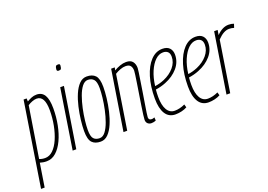

<svg xmlns="http://www.w3.org/2000/svg" viewBox="-148 -1054 2232 1601"><g transform="rotate(-20 967.5 -253.5)"><path d="M-24 210 94 -540H121L122 -513Q143 -525 163.5 -533.5Q184 -542 209 -542Q256 -542 279 -504Q302 -466 302 -386Q302 -311 288 -240Q274 -169 247.5 -112.5Q221 -56 184 -23Q147 10 100 10Q83 10 68.5 7.5Q54 5 41 1L8 210ZM97 -20Q136 -20 167.5 -50.5Q199 -81 221.5 -133Q244 -185 256.5 -249.5Q269 -314 269 -382Q269 -510 198 -510Q180 -510 157.5 -501.5Q135 -493 118 -481L46 -30Q68 -20 97 -20Z M463 -717Q471 -717 475.5 -714.5Q480 -712 480 -703Q478 -681 473.5 -673.5Q469 -666 453 -666Q445 -666 440.5 -669Q436 -672 436 -681Q438 -702 443 -709.5Q448 -717 463 -717ZM333 0 416 -532H449L365 0Z M580 10Q530 10 504 -17.5Q478 -45 478 -119Q478 -162 484.5 -217Q491 -272 504 -329Q517 -386 537.5 -434Q558 -482 586.5 -511.5Q615 -541 653 -541Q703 -541 729 -513.5Q755 -486 755 -412Q755 -369 748.5 -313.5Q742 -258 729 -201.5Q716 -145 695.5 -97Q675 -49 646.5 -19.5Q618 10 580 10ZM581 -20Q610 -20 632.5 -49.5Q655 -79 672 -126Q689 -173 700.5 -226.5Q712 -280 717.5 -329.5Q723 -379 723 -413Q723 -470 704 -490.5Q685 -511 653 -511Q624 -511 601 -481.5Q578 -452 561 -404.5Q544 -357 532.5 -303.5Q521 -250 515.5 -200.5Q510 -151 510 -118Q510 -60 528.5 -40Q547 -20 581 -20Z M868 -532H900L895 -507Q920 -522 948 -532Q976 -542 1003 -542Q1043 -542 1060.5 -519.5Q1078 -497 1078 -462Q1078 -454 1073.5 -423Q1069 -392 1062 -347.5Q1055 -303 1047.5 -254.5Q1040 -206 1032.5 -161.5Q1025 -117 1020.5 -86Q1016 -55 1016 -47Q1016 -21 1042 -21Q1047 -21 1053 -22Q1059 -23 1068 -27L1070 1Q1059 6 1049 8Q1039 10 1030 10Q1010 10 997 -2Q984 -14 984 -36Q984 -46 988 -78Q992 -110 999 -154.5Q1006 -199 1013.5 -247.5Q1021 -296 1028 -339.5Q1035 -383 1039 -413.5Q1043 -444 1043 -451Q1043 -477 1031 -494Q1019 -511 987 -511Q965 -511 939.5 -501.5Q914 -492 892 -478L817 0H784Z M1347 -15Q1326 -3 1298 3.5Q1270 10 1244 10Q1185 10 1155 -37.5Q1125 -85 1125 -172Q1125 -281 1150.5 -364Q1176 -447 1221 -494.5Q1266 -542 1325 -542Q1367 -542 1388 -519.5Q1409 -497 1409 -460Q1409 -395 1365 -344Q1321 -293 1250 -265Q1228 -256 1204.5 -250Q1181 -244 1159 -241Q1156 -209 1156 -176Q1156 -102 1180 -61.5Q1204 -21 1248 -21Q1292 -21 1339 -43ZM1320 -512Q1283 -512 1251 -481.5Q1219 -451 1195.5 -396.5Q1172 -342 1163 -270Q1204 -275 1247 -293Q1305 -318 1341 -360.5Q1377 -403 1377 -454Q1377 -483 1362 -497.5Q1347 -512 1320 -512Z M1641 -15Q1620 -3 1592 3.5Q1564 10 1538 10Q1479 10 1449 -37.5Q1419 -85 1419 -172Q1419 -281 1444.5 -364Q1470 -447 1515 -494.5Q1560 -542 1619 -542Q1661 -542 1682 -519.5Q1703 -497 1703 -460Q1703 -395 1659 -344Q1615 -293 1544 -265Q1522 -256 1498.5 -250Q1475 -244 1453 -241Q1450 -209 1450 -176Q1450 -102 1474 -61.5Q1498 -21 1542 -21Q1586 -21 1633 -43ZM1614 -512Q1577 -512 1545 -481.5Q1513 -451 1489.5 -396.5Q1466 -342 1457 -270Q1498 -275 1541 -293Q1599 -318 1635 -360.5Q1671 -403 1671 -454Q1671 -483 1656 -497.5Q1641 -512 1614 -512Z M1813 -532 1806 -489Q1858 -542 1912 -542Q1939 -542 1959 -534L1948 -501Q1927 -508 1905 -508Q1881 -508 1856 -494.5Q1831 -481 1802 -451L1731 0H1698L1782 -532Z"/></g></svg>

Font: Georama Condensed ExtraLight
Style: Italic
Weight: 200
Width: 3
Italic angle: -9°
Designer: Jean-Baptiste Levee
Foundry: Production Type
Version: Version 1.000